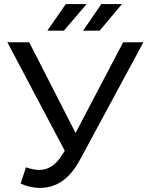

<svg xmlns="http://www.w3.org/2000/svg" viewBox="-20 -907 731 940"><path d="M302 -887H404L293 -757H212ZM577 -887 468 -757H387L476 -887ZM350 -256 583 -700H682L371 -124Q298 13 175 13Q129 13 81 -8L107 -88Q144 -75 172 -75Q237 -75 282 -145L297 -169L16 -700H123Z"/></svg>

Font: false
Style: Regular
Weight: 500
Designer: Julieta Ulanovsky
Foundry: Julieta Ulanovsky
Version: Version 7.222;hotconv 1.0.109;makeotfexe 2.5.65596